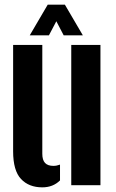

<svg xmlns="http://www.w3.org/2000/svg" viewBox="-20 -792 495 821"><path d="M36.1 -144.9V-600H160.9V-134.4Q160.9 -107.7 172.6 -95.2Q184.3 -82.7 208.5 -82.7Q221.9 -82.7 236.6 -88.1V-20.5Q206.8 9.1 160.9 9.1Q103.4 9.1 69.8 -26.7Q36.1 -62.5 36.1 -144.9ZM284.7 0V-600H409.5V0ZM107.2 -640.9 184.1 -772.1H257.4L334.3 -640.9H252.3L220.9 -701.1L189.2 -640.9Z"/></svg>

Font: Big Shoulders Stencil Thin
Style: Regular
Weight: 100
Designer: Patric King
Foundry: XO Type Co
Version: Version 2.001